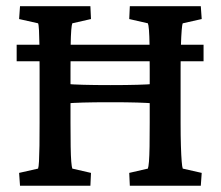

<svg xmlns="http://www.w3.org/2000/svg" viewBox="-20 -593 704 613"><path d="M394.5 0 392.6 -41 452.1 -54.7Q454.1 -59.6 455.6 -77.1Q457 -94.7 457.5 -125.5Q458 -156.2 458 -201.2V-371.1Q458 -417 457.5 -448.2Q457 -479.5 455.6 -497.1Q454.1 -514.6 452.1 -518.6L392.6 -532.2L394.5 -573.2H621.1L624 -532.2L563.5 -518.6Q561.5 -514.6 560.1 -496.6Q558.6 -478.5 557.6 -447.3Q556.6 -416 556.6 -371.1V-201.2Q556.6 -158.2 557.6 -127Q558.6 -95.7 560.1 -77.6Q561.5 -59.6 563.5 -54.7L624 -41L621.1 0ZM43.9 0 41 -41 101.6 -54.7Q103.5 -59.6 104.5 -78.1Q105.5 -96.7 106 -127.9Q106.4 -159.2 106.4 -201.2V-371.1Q106.4 -414.1 106 -445.8Q105.5 -477.5 104.5 -496.1Q103.5 -514.6 101.6 -518.6L41 -532.2L43.9 -573.2H268.6L270.5 -532.2L210.9 -518.6Q209 -514.6 207.5 -497.1Q206.1 -479.5 205.6 -448.2Q205.1 -417 205.1 -371.1V-201.2Q205.1 -156.2 205.6 -125.5Q206.1 -94.7 207.5 -77.1Q209 -59.6 210.9 -54.7L270.5 -41L268.6 0ZM190.4 -262.7V-325.2Q210.9 -323.2 246.1 -322.3Q281.2 -321.3 333 -321.3Q383.8 -321.3 418.5 -322.3Q453.1 -323.2 472.7 -325.2V-262.7Q451.2 -264.6 418.5 -265.6Q385.7 -266.6 333 -266.6Q278.3 -266.6 244.6 -265.6Q210.9 -264.6 190.4 -262.7ZM33.2 -397.5V-450.2H629.9V-397.5Z"/></svg>

Font: Crimson Pro Medium
Style: Regular
Weight: 500
Designer: Jacques Le Bailly
Foundry: Baron von Fonthausen
Version: Version 1.003